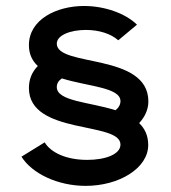

<svg xmlns="http://www.w3.org/2000/svg" viewBox="-20 -623 573 642"><path d="M445.3 -211.4C464.8 -232.4 476.1 -257.3 476.1 -283.7C476.1 -447.3 169.9 -397.5 169.9 -477.1C169.9 -504.9 214.4 -522.9 267.1 -522.9C310.5 -522.9 350.1 -510.7 375.5 -488.3L438 -540.5C399.9 -578.1 330.1 -603 261.2 -603C168.5 -603 76.7 -557.6 76.7 -472.2C76.7 -441.9 87.9 -419.4 106.4 -402.3C85.9 -381.3 76.7 -356.4 76.7 -328.6C76.7 -170.4 382.8 -218.3 382.8 -139.6C382.8 -106.9 332.5 -88.4 271.5 -88.4C200.7 -88.4 149.4 -113.3 129.4 -147L51.8 -99.1C86.9 -43 172.4 -1.5 266.6 -1.5C378.4 -1.5 475.6 -60.5 475.6 -138.2C475.6 -169.9 463.9 -193.4 445.3 -211.4ZM169.9 -332C169.9 -343.8 175.8 -353.5 187 -360.8C274.4 -333.5 382.8 -331.1 382.8 -284.7C382.8 -273.9 377.4 -263.2 366.2 -254.4C278.8 -282.2 169.9 -284.2 169.9 -332Z"/></svg>

Font: Now ExtraBold
Style: Regular
Weight: 800
Designer: Alfredo Marco Pradil
Foundry: Alfredo Marco Pradil
Version: Version 1.200;hotconv 1.0.109;makeotfexe 2.5.65596